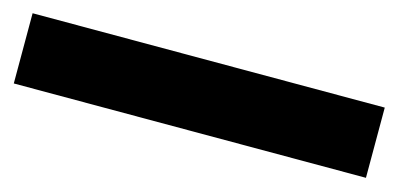

<svg xmlns="http://www.w3.org/2000/svg" viewBox="-34 -73 718 346"><g transform="rotate(15 324.5 99.5)"><path d="M-3.5 164.5V33.5H653.5V164.5Z"/></g></svg>

Font: Trispace
Style: Bold
Weight: 700
Designer: Tyler Finck
Foundry: Etcetera Type Company
Version: Version 1.210; ttfautohint (v1.8.3)